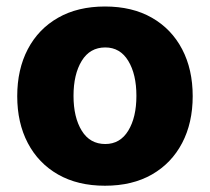

<svg xmlns="http://www.w3.org/2000/svg" viewBox="-20 -573 659 603"><path d="M309.7 10.3Q224.1 10.3 162.3 -25Q100.5 -60.4 67.3 -123.8Q34.1 -187.1 34.1 -271Q34.1 -355.1 67.3 -418.5Q100.5 -481.9 162.3 -517.2Q224.1 -552.6 309.7 -552.6Q395.6 -552.6 457.2 -517.2Q518.8 -481.9 552 -418.5Q585.2 -355.1 585.2 -271Q585.2 -187.1 552 -123.8Q518.8 -60.4 457.2 -25Q395.6 10.3 309.7 10.3ZM310.7 -120.7Q357.2 -120.7 382.8 -162.6Q408.4 -204.5 408.4 -272Q408.4 -339.8 382.8 -381.9Q357.2 -424 310.7 -424Q262.4 -424 236.7 -381.9Q210.9 -339.8 210.9 -272Q210.9 -204.5 236.7 -162.6Q262.4 -120.7 310.7 -120.7Z"/></svg>

Font: Inter UI Extra Bold
Style: Regular
Weight: 800
Designer: Rasmus Andersson
Foundry: rsms
Version: 3.2;8d6f07862